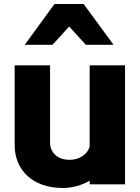

<svg xmlns="http://www.w3.org/2000/svg" viewBox="-20 -853 695 955"><path d="M324 -721 407 -630H545L396 -833H251L103 -630H241ZM426 46V64H602V-528H426V-123C415 -87 377 -58 326 -58C265 -58 229 -96 229 -143V-528H53V-130C53 -11 139 82 292 82C341 82 387 68 426 46Z"/></svg>

Font: LINE Seed JP App_OTF ExtraBold
Style: Regular
Weight: 800
Designer: LINE & Fontrix & Fontworks
Version: Version 1.013